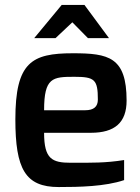

<svg xmlns="http://www.w3.org/2000/svg" viewBox="-20 -750 565 775"><path d="M158 -305C158 -437 192 -440 280 -440C362 -440 375 -429 375 -348C375 -320 359 -305 324 -305ZM42 -268C42 -68 82 5 217 5C300 5 404 3 481 -23V-104C406 -92 351 -93 266 -93C190 -93 158 -108 158 -214H347C443 -214 491 -255 491 -344C491 -520 418 -535 274 -535C108 -535 42 -499 42 -268ZM118 -596H204L272 -660L335 -596H420L321 -730H229Z"/></svg>

Font: Exo
Style: Demi Bold
Weight: 600
Designer: Natanael Gama
Version: Version 1.00